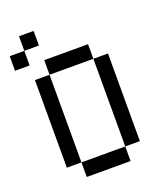

<svg xmlns="http://www.w3.org/2000/svg" viewBox="-162 -1016 960 1123"><g transform="rotate(-20 318.0 -454.5)"><path d="M90.9 -909.1V-818.2H181.8V-909.1ZM0 -818.2V-727.3H90.9V-818.2ZM90.9 -636.4V-90.9H181.8V-636.4ZM181.8 -90.9V0H454.5V-90.9ZM454.5 -636.4V-90.9H545.5V-636.4ZM181.8 -727.3V-636.4H454.5V-727.3Z"/></g></svg>

Font: Departure Mono
Style: Regular
Weight: 400
Monospace: yes
Designer: Helena Zhang
Version: Version 1.500;Glyphs 3.3.1 (3343)